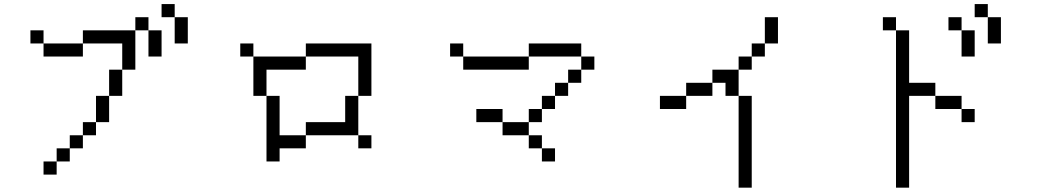

<svg xmlns="http://www.w3.org/2000/svg" viewBox="-20 -832 5040 915"><path d="M250 -62.5H187.5V0H250ZM250 -62.5H312.5V-125H250ZM312.5 -125H375V-187.5H312.5ZM375 -187.5H437.5V-250H375ZM437.5 -250H500Q500 -250 500 -375H437.5Q437.5 -375 437.5 -250ZM500 -375H562.5Q562.5 -375 562.5 -500H500Q500 -500 500 -375ZM562.5 -500H625V-687.5H375V-625H187.5V-562.5H375V-625H562.5Q562.5 -625 562.5 -500ZM187.5 -625V-687.5H125V-625ZM687.5 -687.5Q687.5 -687.5 687.5 -562.5H750Q750 -562.5 750 -687.5ZM625 -687.5H687.5V-750H625ZM812.5 -750Q812.5 -750 812.5 -625H875Q875 -625 875 -750ZM812.5 -750V-812.5H750V-750Z M1750 -125V-187.5H1687.5V-125ZM1312.5 -125H1437.5V-187.5H1312.5V-375H1250V-62.5H1312.5ZM1437.5 -187.5H1687.5V-375H1625Q1625 -375 1625 -250H1437.5ZM1250 -375Q1250 -375 1250 -500H1437.5V-562.5H1187.5V-375ZM1687.5 -375H1750Q1750 -375 1750 -625H1437.5V-562.5H1687.5ZM1187.5 -562.5V-625H1125V-562.5Z M2625 -62.5V-125H2562.5V-62.5ZM2812.5 -500V-562.5H2750V-500H2687.5V-437.5H2625V-375H2562.5V-312.5H2500V-250H2375V-187.5H2500V-125H2562.5V-187.5H2500V-250H2562.5V-312.5H2625V-375H2687.5V-437.5H2750V-500ZM2375 -250V-312.5H2250V-250ZM2187.5 -562.5V-500H2500V-562.5ZM2187.5 -562.5V-625H2125V-562.5ZM2500 -562.5H2750V-625H2500Z M3500 -375V62.5H3562.5V-375ZM3250 -375H3125V-312.5H3250ZM3250 -375H3375V-437.5H3250ZM3500 -375Q3500 -375 3500 -500H3375V-437.5H3437.5V-375ZM3500 -500H3562.5V-562.5H3500ZM3562.5 -562.5H3625V-625H3562.5ZM3625 -625H3687.5Q3687.5 -625 3687.5 -750H3625Q3625 -750 3625 -625Z M4625 -250V-312.5H4562.5V-250ZM4250 -687.5Q4250 -687.5 4250 62.5H4312.5V-375H4437.5V-312.5H4562.5V-375H4437.5V-437.5H4312.5Q4312.5 -437.5 4312.5 -687.5ZM4562.5 -687.5Q4562.5 -687.5 4562.5 -562.5H4625Q4625 -562.5 4625 -687.5ZM4250 -687.5V-750H4187.5V-687.5ZM4562.5 -687.5V-750H4500V-687.5ZM4687.5 -750Q4687.5 -750 4687.5 -625H4750Q4750 -625 4750 -750ZM4687.5 -750V-812.5H4625V-750Z"/></svg>

Font: Unifont
Style: Regular
Weight: 500
Version: Version 13.0.05